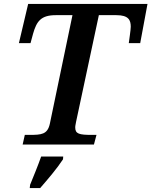

<svg xmlns="http://www.w3.org/2000/svg" viewBox="-20 -734 769 975"><path d="M95 0H457L470 -49H447C382 -49 362 -54 362 -87C362 -88 362 -97 366 -114L482 -657H571C633 -657 644 -632 644 -598C644 -583 635 -524 634 -515H692L729 -714H123L76 -515H135L148 -563C166 -626 188 -657 263 -657H348L233 -105C221 -51 190 -49 129 -49H106ZM131 221H184C223 176 268 124 300 75L301 61H189C172 109 151 160 133 204Z"/></svg>

Font: Noto Serif Semi
Style: Italic
Weight: 600
Italic angle: -12°
Designer: Monotype Design Team
Foundry: Monotype Imaging Inc.
Version: Version 1.901